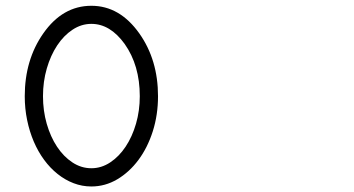

<svg xmlns="http://www.w3.org/2000/svg" viewBox="-20 -638 1244 674"><path d="M300.8 -617.7Q400.4 -617.7 469.2 -520.5Q534.7 -427.7 534.7 -300.3Q534.7 -234.9 516.4 -177.2Q498 -119.6 466.1 -76.7Q434.1 -33.7 391.6 -8.5Q349.1 16.6 300.8 16.6Q268.1 16.6 238.3 5.1Q208.5 -6.3 182.4 -27.1Q156.2 -47.9 135 -76.7Q113.8 -105.5 98.6 -140.9Q83.5 -176.3 75.2 -216.6Q66.9 -256.8 66.9 -300.3Q66.9 -427.7 131.8 -520.5Q199.7 -617.7 300.8 -617.7ZM417.5 -483.9Q366.7 -554.2 300.8 -554.2Q265.6 -554.2 234.9 -533.9Q204.1 -513.7 180.9 -478.8Q157.7 -443.8 144.3 -397.7Q130.9 -351.6 130.9 -300.3Q130.9 -249.5 144 -203.6Q157.2 -157.7 180.2 -123Q203.1 -88.4 234.1 -67.9Q265.1 -47.4 300.8 -47.4Q335.9 -47.4 366.9 -67.9Q397.9 -88.4 421.1 -123.3Q444.3 -158.2 457.5 -203.9Q470.7 -249.5 470.7 -300.3Q470.7 -408.7 417.5 -483.9Z"/></svg>

Font: Erica Type
Style: Italic
Weight: 400
Monospace: yes
Designer: Peter Wiegel
Foundry: Peter Wiegel
Version: Version 1.000 2010 initial release